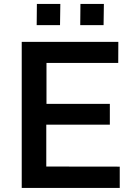

<svg xmlns="http://www.w3.org/2000/svg" viewBox="-20 -930 668 950"><path d="M87.5 0V-723H565.5L565 -618.5H210V-416H523.5V-313H209V-106L572.5 -105.5V0ZM377 -805.5 378 -910.5H494L492.5 -805.5ZM161.5 -805.5 162.5 -910.5H278.5L277 -805.5Z"/></svg>

Font: Public Sans SemiBold
Style: Regular
Weight: 600
Designer: The Public Sans Project Authors: Dan O. Williams and USWDS (Libre Franklin designed by Pablo Impallari and Rodrigo Fuenz
Version: Version 1.007